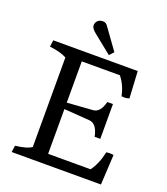

<svg xmlns="http://www.w3.org/2000/svg" viewBox="-156 -982 945 1089"><g transform="rotate(20 316.5 -437.0)"><path d="M567 -514Q552 -509 539 -509Q526 -509 521 -510Q507 -575 471 -619H241V-370L396 -381Q439 -384 456 -452H490V-242H456Q441 -317 395 -320L241 -331V-61H497Q533 -109 548 -182Q562 -184 568 -184Q574 -184 592 -182L582 0H43L49 -40Q120 -48 146 -68V-608Q110 -628 43 -636L48 -676H558ZM261 -795Q234 -817 234 -834Q234 -851 245.5 -862.5Q257 -874 276.5 -874Q296 -874 307 -856L397 -731L373 -705Z"/></g></svg>

Font: Cambo
Style: Regular
Weight: 400
Designer: Carolina Giovagnoli, Andres Torresi
Foundry: Carolina Giovagnoli, Andres Torresi
Version: Version 2.001